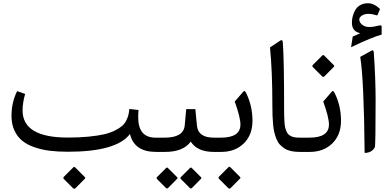

<svg xmlns="http://www.w3.org/2000/svg" viewBox="-20 -936 2392 1183"><path d="M442.9 95.2 503.4 155.8Q507.8 160.2 502 166L444.3 224.1Q437 230.5 430.2 223.6L373.5 167Q367.2 160.6 373.5 153.3L431.6 95.2Q437.5 89.8 442.9 95.2ZM398.4 -1Q336.9 -1 287.1 -7.1Q237.3 -13.2 192.1 -28.8Q147 -44.4 116.7 -69.1Q86.4 -93.8 68.6 -132.6Q50.8 -171.4 50.8 -222.2Q50.8 -304.2 85.4 -374.5L134.8 -357.4Q119.1 -301.3 119.1 -255.9Q119.1 -88.4 397.9 -88.4Q468.8 -88.4 525.4 -94Q582 -99.6 620.4 -108.4Q658.7 -117.2 687 -131.3Q715.3 -145.5 731.4 -159.4Q747.6 -173.3 757.6 -192.9Q767.6 -212.4 771.2 -228Q774.9 -243.7 776.9 -264.6L833.5 -258.3Q831.5 -236.3 831.5 -213.4Q831.5 -87.9 938 -87.9H951.2Q962.9 -87.9 962.9 -49.8V-37.6Q962.9 0 951.2 0H941.9Q807.1 0 780.8 -110.4Q697.8 -1 398.4 -1Z M1161.6 99.1 1219.2 156.7Q1223.1 161.1 1217.8 166.5L1162.6 222.2Q1156.2 228.5 1149.4 222.2L1094.7 167.5Q1088.4 161.1 1095.2 154.3L1150.4 99.1Q1155.8 93.8 1161.6 99.1ZM1014.6 99.1 1072.3 156.7Q1076.2 161.1 1070.8 166.5L1015.6 222.2Q1008.8 228.5 1002.4 222.2L947.8 167.5Q941.4 161.1 948.2 154.3L1003.4 99.1Q1008.8 93.8 1014.6 99.1ZM945.8 -87.9H994.6Q1110.8 -87.9 1118.2 -163.1L1127.4 -263.7H1183.6L1193.4 -162.6Q1200.7 -87.9 1296.9 -87.9H1306.6Q1318.4 -87.9 1318.4 -49.8V-37.6Q1318.4 0 1306.6 0H1297.9Q1195.3 0 1155.3 -63.5Q1109.4 0 997.1 0H945.8Q918.9 0 918.9 -37.6V-49.8Q918.9 -87.9 945.8 -87.9Z M1301.3 0Q1274.4 0 1274.4 -37.6V-49.8Q1274.4 -87.9 1301.3 -87.9H1341.8Q1461.4 -87.9 1461.4 -168.9Q1461.4 -212.4 1426.3 -310.5L1480.5 -373Q1487.8 -381.8 1497.6 -360.8Q1535.6 -282.2 1535.6 -192.4Q1535.6 -104.5 1481.9 -52.2Q1428.2 0 1343.3 0ZM1398.9 94.2 1459.5 154.8Q1463.9 159.2 1458 165L1400.4 223.1Q1393.1 229.5 1386.2 222.7L1329.6 166Q1323.2 159.7 1329.6 152.3L1387.7 94.2Q1393.6 88.9 1398.9 94.2Z M1730.5 -269.5Q1730.5 -240.2 1731 -220.9Q1731.4 -201.7 1732.9 -181.6Q1734.4 -161.6 1737.3 -149.7Q1740.2 -137.7 1745.4 -126Q1750.5 -114.3 1757.3 -107.9Q1764.2 -101.6 1774.4 -96.4Q1784.7 -91.3 1797.9 -89.6Q1811 -87.9 1828.1 -87.9H1852.1Q1863.8 -87.9 1863.8 -49.8V-37.6Q1863.8 0 1852.1 0H1825.7Q1797.4 0 1774.4 -4.9Q1751.5 -9.8 1734.6 -20.5Q1717.8 -31.2 1705.1 -44.4Q1692.4 -57.6 1684.1 -77.9Q1675.8 -98.1 1670.7 -118.4Q1665.5 -138.7 1662.8 -167.7Q1660.2 -196.8 1659.2 -222.7Q1658.2 -248.5 1658.2 -284.7Q1658.2 -496.6 1643.6 -644L1708 -686.5Q1721.2 -695.3 1722.7 -672.4Q1730.5 -567.9 1730.5 -269.5Z M1846.7 0Q1819.8 0 1819.8 -37.6V-49.8Q1819.8 -87.9 1846.7 -87.9H1887.2Q2006.8 -87.9 2006.8 -168.9Q2006.8 -212.4 1971.7 -310.5L2025.9 -373Q2033.2 -381.8 2043 -360.8Q2081.1 -282.2 2081.1 -192.4Q2081.1 -104.5 2027.3 -52.2Q1973.6 0 1888.7 0ZM1977.1 -594.2 2037.6 -533.7Q2042 -529.3 2036.1 -523.4L1978.5 -465.3Q1971.2 -459 1964.4 -465.8L1907.7 -522.5Q1901.4 -528.8 1907.7 -536.1L1965.8 -594.2Q1971.7 -599.6 1977.1 -594.2Z M2199.6 -585.6 2269.7 -624.2Q2276 -627.8 2279.1 -624.7Q2282.3 -621.6 2283.2 -611.8Q2294.3 -450.5 2294.3 -320.3Q2294.3 -39.1 2289.5 -29.3Q2272.1 5.4 2226.7 6.3Q2222.3 -448.3 2199.6 -585.6ZM2143.1 -645 2153.3 -710.9Q2153.3 -710.9 2200.2 -731.4Q2148.4 -741.7 2148.4 -795.4Q2148.4 -808.6 2150.6 -822.8Q2152.8 -836.9 2159.4 -854.2Q2166 -871.6 2176.3 -884.8Q2186.5 -897.9 2204.8 -907Q2223.1 -916 2247.1 -916Q2284.7 -916 2321.8 -880.4L2304.7 -840.8Q2272.5 -850.6 2249.5 -850.6Q2226.1 -850.6 2210 -840.1Q2193.8 -829.6 2193.8 -815.9Q2193.8 -798.8 2210.7 -784.2Q2227.5 -769.5 2256.8 -769.5Q2279.3 -769.5 2304.7 -776.4Q2331.5 -783.7 2331.5 -773.9V-722.7Q2274.4 -708 2143.1 -645Z"/></svg>

Font: Sahel FD-WOL
Style: FD-WOL
Weight: 400
Foundry: Saber Rastikerdar (saber.rastikerdar@gmail.com)
Version: Version 2.0.2